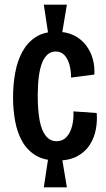

<svg xmlns="http://www.w3.org/2000/svg" viewBox="-20 -732 453 824"><path d="M188 -580 168 -712H267L245 -580ZM168 72 188 -60H245L267 72ZM226 -43Q170 -43 133.5 -65Q97 -87 75.5 -125Q54 -163 45 -212Q36 -261 36 -314Q36 -370 45.5 -421Q55 -472 76.5 -511Q98 -550 133.5 -573Q169 -596 222 -596Q265 -596 296.5 -580.5Q328 -565 348.5 -538.5Q369 -512 378 -479.5Q387 -447 385 -412L285 -399Q285 -429 278 -454.5Q271 -480 256.5 -495.5Q242 -511 219 -511Q199 -511 184.5 -498.5Q170 -486 160.5 -462Q151 -438 146.5 -402.5Q142 -367 142 -321Q142 -260 150 -216Q158 -172 176.5 -149Q195 -126 223 -126Q249 -126 265.5 -144Q282 -162 289.5 -191.5Q297 -221 295 -254L395 -247Q398 -213 391.5 -177.5Q385 -142 366 -111.5Q347 -81 312.5 -62Q278 -43 226 -43Z"/></svg>

Font: Bricolage Grotesque Condensed Medium
Style: Regular
Weight: 500
Width: 3
Designer: Mathieu Triay
Foundry: Atelier Triay
Version: Version 1.000;gftools[0.9.30]